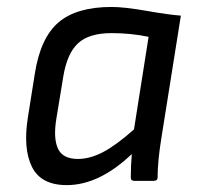

<svg xmlns="http://www.w3.org/2000/svg" viewBox="-20 -520 568 552"><path d="M171.9 12.2Q98.1 12.2 72 -40Q45.9 -92.3 60.1 -182.1L80.1 -308.1Q96.2 -411.1 148.2 -455.6Q200.2 -500 300.8 -500Q337.4 -500 401.4 -488.8Q465.3 -477.5 500 -475.1L443.8 -122.1Q433.1 -55.7 433.1 -9.8Q433.1 0 420.9 0H366.2Q356 0 356 -9.8Q356 -42.5 358.9 -77.1Q265.1 12.2 171.9 12.2ZM204.1 -63Q238.3 -63 275.9 -82.5Q313.5 -102.1 365.2 -147.9L407.2 -414.1Q356.4 -424.8 300.8 -424.8Q235.8 -424.8 204.3 -395.5Q172.9 -366.2 162.1 -300.8L142.1 -179.2Q132.8 -123 146.5 -93Q160.2 -63 204.1 -63Z"/></svg>

Font: Sofia Sans
Style: Italic
Weight: 400
Italic angle: -9°
Designer: Botio Nikoltchev, Ani Petrova
Foundry: lettersoup
Version: Version 4.100